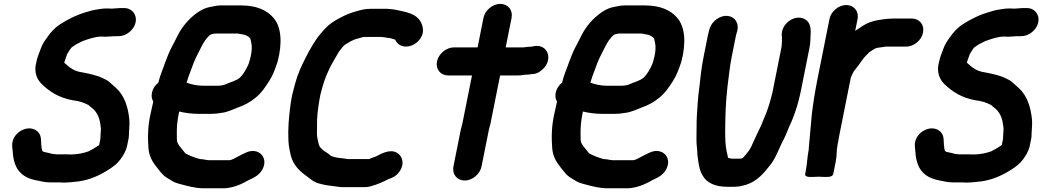

<svg xmlns="http://www.w3.org/2000/svg" viewBox="-20 -792 5489 1011"><path d="M317.2 169.5C337.1 169.5 356.7 167 372.2 165.4L392.6 163.4C392.8 163.4 393.1 163.4 393.3 163.4C456 154 505.5 130.9 552.2 101.1C574 87.2 596.5 71.2 613.5 47.9C627.3 29.3 643.7 3.8 649.5 -25L653.7 -46C655.8 -56.5 658.7 -68 658.7 -77.5C658.7 -101.9 663.5 -135.7 661.2 -161.5C654.6 -228 635.8 -287.7 592.2 -327.8C577.9 -341.7 571.2 -345.4 561 -355.6C548.2 -368.4 534.9 -373.8 521 -380.5C484 -398.2 439.8 -405.8 395.2 -414.3C370.8 -419.9 349.5 -433.9 333.3 -448.8C328.3 -453.6 322.7 -457.6 318.6 -461.6L320.4 -470.2C323.4 -479.3 329 -492.8 333.6 -507.6C343.1 -522.4 354.4 -541.7 359.2 -543.8C360 -544.2 361.2 -544.9 362.2 -545.6C377.9 -557.4 395 -566.4 414.9 -575.5C445.5 -586.2 479.7 -599.5 514.7 -599.5C520.5 -599.5 527.3 -598.5 534.5 -598.5C551.6 -598.5 569.4 -601.5 582.1 -601.5H605.1C644.9 -601.5 686.2 -634.7 694.3 -675C702.3 -715.1 674.7 -749.5 634.6 -749.5H611.6C597.8 -749.5 582.8 -746.6 569.5 -746.5C561 -747.1 551.7 -747.5 544.2 -747.5C533 -747.5 522.3 -746.8 512 -745.4C489.1 -742.2 469.1 -739.4 443.1 -730.9C387.3 -715.7 340.9 -692.5 296.1 -664C269.7 -646.5 247.1 -622.8 228.7 -595.6C215.5 -577.6 200.8 -556.4 192.5 -530C184.1 -510 175.9 -487.4 170.6 -461.5C157.3 -411.4 175.9 -372.1 199.9 -349.3C241.1 -309 289.9 -277.3 364.5 -263.7C364.7 -263.6 365.2 -263.6 365.5 -263.6C396 -260.7 423.8 -250.8 446.4 -238.7C450.9 -233.6 458.4 -228 462.9 -224.6C488.8 -204.7 503.2 -176.6 508.5 -137L511.2 -116.5C511.8 -102 508.5 -79.3 508.2 -58.8L502.5 -30L500.3 -26.9C485.8 -16.5 465.4 -4.7 446.7 4.7C421.1 14 387.4 21.4 352.2 21.5C345.1 20.9 334.8 20.5 324.9 20.5H274.9C271.2 20.5 268.5 20 265.8 19.6L253.2 17.8C244.7 15.1 235 12.7 224 10.7C199.9 6.3 201.4 5.6 197.5 -27.5L195.5 -62.3C193.7 -81.7 184.5 -96.6 168.8 -106.4C119.3 -137.3 38.8 -89.5 44.3 -21.6L47.5 12.4C53.4 93.3 88.5 141.3 169.5 157.3C193.9 161.2 213.4 168.5 245.4 168.5H295.4C303.6 168.5 310.4 169.5 317.2 169.5Z M1032.5 45.5C1005 38.1 978.8 28 956.3 15.7L924.6 -23.8C919.7 -29.9 918.1 -34.3 913.4 -43.4C911.1 -52.4 911 -66.2 911.1 -84.5C910.4 -122.8 913.1 -153.3 921.8 -197L923.4 -204.8C952.9 -197.4 988.9 -192.5 1025.4 -192.5H1091.4C1110.5 -192.5 1127.7 -194.3 1145.2 -197.6C1178.5 -200.9 1210 -217.6 1233.7 -226.3C1268.2 -238.4 1298 -254.5 1325 -277C1356.3 -301.7 1377 -333.4 1397.2 -364.9C1417.5 -395.9 1428.6 -428.7 1441.5 -466.2C1441.5 -466.5 1441.7 -466.9 1441.8 -467.2C1467.3 -564.5 1462.5 -651.7 1418.2 -700.2C1383.9 -739.8 1327.7 -763.5 1249.4 -763.5H1142.4C1129.2 -763.5 1117.2 -762 1101.5 -758.2L1081 -754.2C1063.2 -750.4 1045.8 -742.7 1027.5 -731.1C987.9 -705.2 953.4 -669.3 927.5 -626.7C912.9 -602.3 898.8 -569.7 885.3 -546.2C870.8 -519 859.8 -490.4 848.2 -458.8C837.3 -425.6 822.9 -396.9 813.8 -356.9C796.3 -343.1 784.4 -325 780.2 -304C776.8 -286.8 778.4 -272.4 786.9 -257.5L785.3 -249.2C781.1 -231.8 777.2 -214 774.3 -199.3C757.1 -127.9 757.6 -65 761.9 -9.6C766.3 38.5 788.4 67.6 811.8 96.8L825.4 113.8C831.6 121.5 836.9 127.2 843.9 133C855.3 143.7 872 151 882.7 158.6C896.9 168.7 917.5 174.6 936.3 179.2C968.6 187.7 1008.6 199.5 1054.2 199.5H1157.2C1173.4 199.5 1191.7 195.9 1203.5 193.1C1231.8 186.4 1264.7 170.8 1287.5 157.4C1291.5 155.1 1291.4 155.3 1293.8 154.2C1318.7 142.9 1347.2 129.2 1363 97.6C1384.8 53.9 1365.1 16.5 1331.5 5.9C1314.7 0.7 1294.2 1.9 1273.6 12C1261.5 18 1246.5 24.5 1230.8 33.4C1216.7 40.9 1199.3 51.5 1186.7 51.5H1080.7C1067.6 51.5 1053 46.1 1032.5 45.5ZM1112.9 -615.5H1231.8C1248.7 -612.4 1252.8 -611.7 1271.2 -608.1C1271.2 -608.1 1271.6 -607.9 1271.8 -607.8L1287.7 -599C1290.2 -597.3 1293.4 -594.8 1296.7 -591.6C1300.5 -584.7 1302 -570.3 1304.3 -560.2C1307.3 -545.1 1305.6 -521.2 1300.9 -498C1298.3 -485.1 1293.8 -470.5 1290 -457.9C1279.1 -430.4 1259.7 -397.1 1241.4 -381.8C1222.8 -366.3 1195.1 -360.5 1165.7 -347.2C1155.6 -342.6 1138.8 -340.5 1121 -340.5H1052C1018.3 -340.5 987.3 -347.2 962.6 -357.1C965.8 -368.1 969.8 -380.5 973.2 -390L990.4 -436.1C1004.5 -478 1018.8 -502.6 1037.8 -540.4C1053.5 -571.4 1065.2 -591.8 1089.2 -610.2C1097.8 -612.1 1108 -615.5 1112.9 -615.5Z M2199.9 -667.6C2177.5 -722.1 2114.8 -729.5 2053.6 -742.3C2053.4 -742.3 2052.8 -742.4 2052.5 -742.4L2033.1 -744.4C2023.7 -745.8 2014.4 -746.2 2002.4 -745.5H1928.8C1907.1 -745.5 1886.5 -741.2 1868.5 -736C1831.6 -726.5 1803.5 -716 1769.9 -697.7C1737 -680.4 1712.1 -664.6 1686.6 -636L1668.4 -614.9C1639.5 -581.6 1610.8 -530.7 1589.6 -488.6C1566.9 -443.6 1547.7 -404.1 1533.2 -348.8C1521.8 -306.2 1516.3 -288 1509.9 -242.2C1500.2 -170.2 1495.8 -110.3 1498.8 -50.1C1499.5 -20.7 1507.4 4.5 1511 26.3C1511.1 26.5 1511.2 27 1511.2 27.3C1525.6 80.2 1559.1 110.3 1598.6 138.5L1608.8 146.4C1623.3 157.6 1640.4 170.5 1664.2 175.2C1687.4 182.1 1716.8 186.6 1744.8 189.4L1759.7 191.3C1769 193.3 1779.5 194.2 1793.8 193.5H1896.4C1911.4 193.5 1924.5 191.7 1938.5 186.9C1968 179.1 2001.7 163.7 2026.3 150.7C2047.9 144.7 2068.4 133 2083.4 111.6C2113.4 68.7 2097.5 27.5 2070.1 12.3C2029.7 -10.1 1983.5 20.7 1959.1 31.8C1950.2 35.9 1938.9 38.3 1924.4 45.5H1810.2C1804.1 44.3 1797.7 43.2 1791.9 42.6L1774.3 40.6C1753 38.2 1727.2 33.5 1719.6 26.2C1708.4 15.6 1697.2 10.3 1686.2 2.4C1680.9 -1.3 1676.7 -6.6 1668.3 -14C1664 -17.8 1662.4 -21.8 1658.6 -31.5C1655 -49.6 1650.1 -63.4 1648.9 -83.7C1648.9 -110.8 1649.2 -133 1649.7 -162.1C1650.8 -196.7 1658.4 -249.5 1666.9 -292.7C1669.9 -304.4 1674.1 -320.1 1678.8 -337C1690.7 -379.3 1704.5 -409 1721.9 -445.4C1731.3 -463.7 1754.8 -502.1 1765.3 -520.7L1775.2 -533.5C1783.8 -543.8 1788.6 -550 1795.2 -555.6C1814.5 -568.1 1842.1 -584.7 1863 -588.7C1875.3 -591.1 1889.7 -597.5 1899.3 -597.5H1979.3C1981.6 -597.5 1983.8 -597.8 1986 -597.6L2004 -595.6C2011.5 -594.1 2022.4 -591.8 2033.1 -591.5C2041.3 -588.8 2053.2 -586.4 2060.8 -583.2C2067.8 -567.6 2079.9 -554.1 2100.7 -548.8C2141.1 -538.6 2185 -566.2 2201.4 -603.7C2211 -625.6 2208 -648.5 2199.9 -667.6Z M2525.8 -698 2494.8 -542.5H2370.3C2329.4 -542.5 2289 -508.5 2280.9 -468C2272.8 -427.3 2300.2 -394.5 2340.8 -394.5H2465.3L2414.8 -142C2413.2 -133.8 2408.7 -121.1 2406.5 -110L2367.7 84C2359.6 124.9 2385.9 158.5 2426.9 158.5C2467.9 158.5 2507.6 124.9 2515.7 84L2554.5 -110C2556 -117.7 2560.5 -130.2 2562.8 -142L2613.3 -394.5H2698.8C2714.9 -394.5 2727.1 -395.3 2742.9 -398.5H2744.6C2756 -398.5 2766.3 -399.4 2778.9 -401.6L2789.5 -402.6C2809.9 -404.4 2830.4 -418.2 2844.4 -433.9C2892 -487.3 2860.4 -559.9 2794.5 -549.3L2783 -547.3C2782.1 -547.1 2780.8 -546.7 2779.9 -546.5C2764.1 -546.4 2748.9 -544 2736.5 -542.5H2642.8L2673.8 -698C2681.9 -738.4 2654.8 -771.5 2614.5 -771.5C2574.2 -771.5 2533.9 -738.4 2525.8 -698Z M3158.5 45.5C3131 38.1 3104.8 28 3082.3 15.7L3050.6 -23.8C3045.7 -29.9 3044.1 -34.3 3039.4 -43.4C3037.1 -52.4 3037 -66.2 3037.1 -84.5C3036.4 -122.8 3039.1 -153.3 3047.8 -197L3049.4 -204.8C3078.9 -197.4 3114.9 -192.5 3151.4 -192.5H3217.4C3236.5 -192.5 3253.7 -194.3 3271.2 -197.6C3304.5 -200.9 3336 -217.6 3359.7 -226.3C3394.2 -238.4 3424 -254.5 3451 -277C3482.3 -301.7 3503 -333.4 3523.2 -364.9C3543.5 -395.9 3554.6 -428.7 3567.5 -466.2C3567.5 -466.5 3567.7 -466.9 3567.8 -467.2C3593.3 -564.5 3588.5 -651.7 3544.2 -700.2C3509.9 -739.8 3453.7 -763.5 3375.4 -763.5H3268.4C3255.2 -763.5 3243.2 -762 3227.5 -758.2L3207 -754.2C3189.2 -750.4 3171.8 -742.7 3153.5 -731.1C3113.9 -705.2 3079.4 -669.3 3053.5 -626.7C3038.9 -602.3 3024.8 -569.7 3011.3 -546.2C2996.8 -519 2985.8 -490.4 2974.2 -458.8C2963.3 -425.6 2948.9 -396.9 2939.8 -356.9C2922.3 -343.1 2910.4 -325 2906.2 -304C2902.8 -286.8 2904.4 -272.4 2912.9 -257.5L2911.3 -249.2C2907.1 -231.8 2903.2 -214 2900.3 -199.3C2883.1 -127.9 2883.6 -65 2887.9 -9.6C2892.3 38.5 2914.4 67.6 2937.8 96.8L2951.4 113.8C2957.6 121.5 2962.9 127.2 2969.9 133C2981.3 143.7 2998 151 3008.7 158.6C3022.9 168.7 3043.5 174.6 3062.3 179.2C3094.6 187.7 3134.6 199.5 3180.2 199.5H3283.2C3299.4 199.5 3317.7 195.9 3329.5 193.1C3357.8 186.4 3390.7 170.8 3413.5 157.4C3417.5 155.1 3417.4 155.3 3419.8 154.2C3444.7 142.9 3473.2 129.2 3489 97.6C3510.8 53.9 3491.1 16.5 3457.5 5.9C3440.7 0.7 3420.2 1.9 3399.6 12C3387.5 18 3372.5 24.5 3356.8 33.4C3342.7 40.9 3325.3 51.5 3312.7 51.5H3206.7C3193.6 51.5 3179 46.1 3158.5 45.5ZM3238.9 -615.5H3357.8C3374.7 -612.4 3378.8 -611.7 3397.2 -608.1C3397.2 -608.1 3397.6 -607.9 3397.8 -607.8L3413.7 -599C3416.2 -597.3 3419.4 -594.8 3422.7 -591.6C3426.5 -584.7 3428 -570.3 3430.3 -560.2C3433.3 -545.1 3431.6 -521.2 3426.9 -498C3424.3 -485.1 3419.8 -470.5 3416 -457.9C3405.1 -430.4 3385.7 -397.1 3367.4 -381.8C3348.8 -366.3 3321.1 -360.5 3291.7 -347.2C3281.6 -342.6 3264.8 -340.5 3247 -340.5H3178C3144.3 -340.5 3113.3 -347.2 3088.6 -357.1C3091.8 -368.1 3095.8 -380.5 3099.2 -390L3116.4 -436.1C3130.5 -478 3144.8 -502.6 3163.8 -540.4C3179.5 -571.4 3191.2 -591.8 3215.2 -610.2C3223.8 -612.1 3234 -615.5 3238.9 -615.5Z M3753.4 -691C3735.5 -678.1 3723 -661.3 3716.6 -641.3L3713.3 -630C3710.7 -620.2 3708.7 -612.2 3707.3 -605L3685.5 -496C3672.1 -429 3669.8 -394.4 3661.8 -327.1C3654.5 -274.6 3651.6 -220.3 3649.2 -178.3C3647.3 -147.3 3648.6 -104 3647.4 -73.9C3646.8 -41.7 3648.3 -26.4 3651.1 -0.6L3652.3 23.3C3653.4 35.5 3654.9 46.3 3656.8 57.4C3661.9 86.5 3664.9 109.9 3682.2 136C3704 173.1 3749.6 191.5 3809.8 191.5H3847.8C3870.7 191.5 3891.1 185.9 3908.7 180.9C3968.9 162.1 4006.9 114.8 4040.9 70.1C4068.7 33 4087.1 -23.8 4107.9 -60.7C4118.5 -79.5 4132.6 -120.8 4141.6 -138.3C4152.2 -159.3 4157.5 -178.1 4166.2 -199.7C4180.3 -238.2 4190.6 -281.3 4199 -323L4241.5 -536C4244.8 -552.7 4247 -567.6 4247.3 -581.2L4247.7 -597.8C4250.9 -634.5 4250.7 -672 4219.5 -690.1C4182.7 -711.5 4136.7 -692.6 4112.8 -659.2C4101.2 -643.1 4094.7 -623.3 4096.5 -603.5C4096.9 -598.6 4098.1 -594 4097.7 -592C4096.5 -586.3 4097.3 -582.5 4097.6 -575.7L4096.5 -560.5C4096.1 -555.4 4095.8 -550.8 4095.5 -546.1L4046.9 -302.5C4039.6 -276.5 4033 -247.5 4024.4 -224L4015.4 -198.5C4004.2 -173.5 3989.3 -131.7 3976.6 -107.8C3964.7 -84.5 3948.1 -45.9 3936.1 -20.5C3925.3 0.6 3920.4 6.4 3906 23.1C3894 36.9 3891.8 43.5 3877.3 43.5H3832.3C3829 42.9 3820.7 41 3813.8 39.3C3811.1 29.2 3808.4 16.6 3806 3.4C3799 -31.4 3798.9 -59.4 3798.5 -101.5C3799.1 -180 3800.7 -248.9 3810.9 -337.9C3820.2 -404 3821.4 -435.5 3833.5 -496L3855.3 -605C3855.8 -607.6 3856.8 -611.2 3858.5 -616.7L3861.8 -627.9C3867.4 -647.9 3865 -666.3 3855.3 -682C3836.3 -712.3 3791.4 -718.6 3753.4 -691Z M4222.7 109 4219.9 123C4215.1 147.2 4261.5 138.5 4290.4 138.5C4319.9 138.5 4363.1 147.2 4367.9 123L4380.7 59C4387.2 26.7 4384.1 2.1 4389.9 -27.2C4392.8 -44.9 4395.9 -62 4399.5 -80L4460.2 -384C4461 -388.2 4470.7 -405.2 4475 -415.5C4495.1 -439.8 4506.4 -455.8 4524.1 -481.2C4534.7 -495.2 4544.3 -502.7 4558.3 -517.9C4570 -525 4581.8 -533.6 4588.8 -536.8C4598.7 -541.4 4614.9 -541.8 4632.8 -544.7L4644.1 -546.5H4751.1C4792 -546.5 4832.2 -579.5 4840.4 -620.5C4848.6 -661.5 4821.6 -694.5 4780.6 -694.5H4685.6C4678 -694.5 4671.7 -694.2 4663.8 -693.5C4657 -693.4 4649.5 -692.9 4640.1 -691.4L4624.1 -689.4C4617.7 -688.6 4612.1 -687.1 4605.4 -686.4C4575.6 -681.9 4546.6 -671.3 4524.7 -657L4496.9 -638.9C4491.8 -635.4 4488.3 -633 4483.1 -629.2L4495.7 -692C4503.7 -732.4 4476.6 -765.5 4436.3 -765.5C4396 -765.5 4355.7 -732.4 4347.7 -692L4283.8 -372C4271.6 -311.1 4261.9 -248.8 4255 -192.8C4250 -130 4243.4 -70.7 4238.5 -9.5C4238.4 -8.3 4238.8 -6.3 4238.5 -5C4230.6 34.6 4230.1 72.1 4222.7 109Z M5070.2 169.5C5090.1 169.5 5109.7 167 5125.2 165.4L5145.6 163.4C5145.8 163.4 5146.1 163.4 5146.3 163.4C5209 154 5258.5 130.9 5305.2 101.1C5327 87.2 5349.5 71.2 5366.5 47.9C5380.3 29.3 5396.7 3.8 5402.5 -25L5406.7 -46C5408.8 -56.5 5411.7 -68 5411.7 -77.5C5411.7 -101.9 5416.5 -135.7 5414.2 -161.5C5407.6 -228 5388.8 -287.7 5345.2 -327.8C5330.9 -341.7 5324.2 -345.4 5314 -355.6C5301.2 -368.4 5287.9 -373.8 5274 -380.5C5237 -398.2 5192.8 -405.8 5148.2 -414.3C5123.8 -419.9 5102.5 -433.9 5086.3 -448.8C5081.3 -453.6 5075.7 -457.6 5071.6 -461.6L5073.4 -470.2C5076.4 -479.3 5082 -492.8 5086.6 -507.6C5096.1 -522.4 5107.4 -541.7 5112.2 -543.8C5113 -544.2 5114.2 -544.9 5115.2 -545.6C5130.9 -557.4 5148 -566.4 5167.9 -575.5C5198.5 -586.2 5232.7 -599.5 5267.7 -599.5C5273.5 -599.5 5280.3 -598.5 5287.5 -598.5C5304.6 -598.5 5322.4 -601.5 5335.1 -601.5H5358.1C5397.9 -601.5 5439.2 -634.7 5447.3 -675C5455.3 -715.1 5427.7 -749.5 5387.6 -749.5H5364.6C5350.8 -749.5 5335.8 -746.6 5322.5 -746.5C5314 -747.1 5304.7 -747.5 5297.2 -747.5C5286 -747.5 5275.3 -746.8 5265 -745.4C5242.1 -742.2 5222.1 -739.4 5196.1 -730.9C5140.3 -715.7 5093.9 -692.5 5049.1 -664C5022.7 -646.5 5000.1 -622.8 4981.7 -595.6C4968.5 -577.6 4953.8 -556.4 4945.5 -530C4937.1 -510 4928.9 -487.4 4923.6 -461.5C4910.3 -411.4 4928.9 -372.1 4952.9 -349.3C4994.1 -309 5042.9 -277.3 5117.5 -263.7C5117.7 -263.6 5118.2 -263.6 5118.5 -263.6C5149 -260.7 5176.8 -250.8 5199.4 -238.7C5203.9 -233.6 5211.4 -228 5215.9 -224.6C5241.8 -204.7 5256.2 -176.6 5261.5 -137L5264.2 -116.5C5264.8 -102 5261.5 -79.3 5261.2 -58.8L5255.5 -30L5253.3 -26.9C5238.8 -16.5 5218.4 -4.7 5199.7 4.7C5174.1 14 5140.4 21.4 5105.2 21.5C5098.1 20.9 5087.8 20.5 5077.9 20.5H5027.9C5024.2 20.5 5021.5 20 5018.8 19.6L5006.2 17.8C4997.7 15.1 4988 12.7 4977 10.7C4952.9 6.3 4954.4 5.6 4950.5 -27.5L4948.5 -62.3C4946.7 -81.7 4937.5 -96.6 4921.8 -106.4C4872.3 -137.3 4791.8 -89.5 4797.3 -21.6L4800.5 12.4C4806.4 93.3 4841.5 141.3 4922.5 157.3C4946.9 161.2 4966.4 168.5 4998.4 168.5H5048.4C5056.6 168.5 5063.4 169.5 5070.2 169.5Z"/></svg>

Font: Smoothie
Style: SeBdIt
Weight: 600
Foundry: Cannot Into Space Fonts
Version: Version 0.8